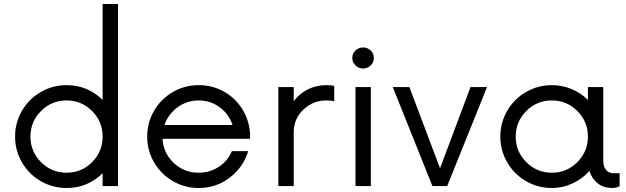

<svg xmlns="http://www.w3.org/2000/svg" viewBox="-20 -940 3165 970"><path d="M498.5 -919.9H576.2V0H498.5V-64.9Q422.4 9.8 316.4 9.8Q245.6 9.8 185.8 -24.9Q126 -59.6 91.1 -119.4Q56.2 -179.2 56.2 -250Q56.2 -320.8 91.1 -380.6Q126 -440.4 185.8 -475.1Q245.6 -509.8 316.4 -509.8Q422.4 -509.8 498.5 -435.1ZM316.4 -67.4Q391.6 -67.4 445.1 -120.8Q498.5 -174.3 498.5 -250Q498.5 -325.7 445.1 -379.2Q391.6 -432.6 316.4 -432.6Q240.7 -432.6 187.3 -379.2Q133.8 -325.7 133.8 -250Q133.8 -174.3 187.3 -120.8Q240.7 -67.4 316.4 -67.4Z M1243.7 -254.9 1242.7 -238.8H801.3Q805.2 -166.5 857.7 -116.9Q910.2 -67.4 983.9 -67.4Q1040 -67.4 1085.4 -97.2Q1130.9 -127 1151.4 -176.3H1233.9Q1209 -94.7 1140.4 -42.5Q1071.8 9.8 983.9 9.8Q913.1 9.8 853.3 -24.9Q793.5 -59.6 758.5 -119.4Q723.6 -179.2 723.6 -250Q723.6 -320.8 758.5 -380.6Q793.5 -440.4 853.3 -475.1Q913.1 -509.8 983.9 -509.8Q1054.2 -509.8 1113 -476.3Q1171.9 -442.9 1206.8 -384.3Q1241.7 -325.7 1243.7 -254.9ZM811 -308.6H1154.8Q1136.7 -363.8 1089.8 -398.2Q1043 -432.6 983.9 -432.6Q924.8 -432.6 877.4 -398.2Q830.1 -363.8 811 -308.6Z M1629.9 -509.8Q1652.8 -509.8 1668.5 -506.3V-427.7Q1654.3 -432.6 1629.9 -432.6Q1561 -432.6 1512.5 -386Q1463.9 -339.4 1463.9 -271.5V0H1386.2V-500H1463.9V-428.7Q1492.7 -467.3 1535.2 -488.5Q1577.6 -509.8 1629.9 -509.8Z M1814.9 -593.8Q1792.5 -593.8 1776.1 -609.4Q1759.8 -625 1759.8 -646.5Q1759.8 -669.4 1775.9 -684.8Q1792 -700.2 1814.9 -700.2Q1836.9 -700.2 1852.8 -684.8Q1868.7 -669.4 1868.7 -646.5Q1868.7 -625 1852.5 -609.4Q1836.4 -593.8 1814.9 -593.8ZM1775.9 0V-500H1853.5V0Z M2356.9 -500H2440.4L2239.3 0H2164.6L1964.4 -500H2048.3L2203.1 -89.8Z M3079.1 -64.9H3110.4V0Q3095.2 9.8 3072.8 9.8Q3029.8 9.8 3000 -13.4Q2970.2 -36.6 2958 -76.2Q2921.4 -36.1 2872.1 -13.2Q2822.8 9.8 2768.1 9.8Q2697.3 9.8 2637.5 -24.9Q2577.6 -59.6 2542.7 -119.4Q2507.8 -179.2 2507.8 -250Q2507.8 -320.8 2542.7 -380.6Q2577.6 -440.4 2637.5 -475.1Q2697.3 -509.8 2768.1 -509.8Q2820.8 -509.8 2867.9 -490Q2915 -470.2 2950.2 -435.1V-500H3027.8V-129.9Q3027.8 -97.2 3042.2 -81.1Q3056.6 -64.9 3079.1 -64.9ZM2768.1 -67.4Q2843.3 -67.4 2896.7 -120.8Q2950.2 -174.3 2950.2 -250Q2950.2 -325.7 2896.7 -379.2Q2843.3 -432.6 2768.1 -432.6Q2692.4 -432.6 2638.9 -379.2Q2585.4 -325.7 2585.4 -250Q2585.4 -174.3 2638.9 -120.8Q2692.4 -67.4 2768.1 -67.4Z"/></svg>

Font: Now
Style: Regular
Weight: 400
Designer: Alfredo Marco Pradil
Foundry: Alfredo Marco Pradil
Version: Version 1.002;PS 001.002;hotconv 1.0.88;makeotf.lib2.5.64775